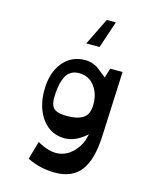

<svg xmlns="http://www.w3.org/2000/svg" viewBox="-157 -981 1120 1352"><g transform="rotate(15 402.5 -305.5)"><path d="M353 -675 450 -872H516L450 -675ZM374 261Q266 261 172 214L209 82Q301 133 366 124Q421 117 463.5 77Q506 37 525 -16L537 -62Q457 10 377 10Q277 10 215 -71Q153 -152 153 -280Q153 -406 214.5 -483Q276 -560 377 -560Q405 -560 430 -551.5Q455 -543 467 -535Q479 -527 504.5 -506Q530 -485 541 -477L562 -547H652L631 -69Q623 99 562 180Q501 261 374 261ZM353 -146Q432 -146 472.5 -174Q513 -202 513 -275Q513 -352 471.5 -406Q430 -460 360 -460Q326 -460 301.5 -445.5Q277 -431 264 -404.5Q251 -378 244.5 -350Q238 -322 235 -285Q228 -202 253.5 -174Q279 -146 353 -146Z"/></g></svg>

Font: OpenDyslexic
Style: Regular
Weight: 400
Designer: Abbie Gonzalez
Version: Version 0.920;hotconv 1.0.109;makeotfexe 2.5.65596